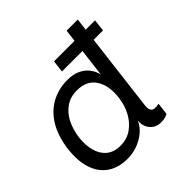

<svg xmlns="http://www.w3.org/2000/svg" viewBox="-184 -855 1022 1022"><g transform="rotate(-45 326.5 -344.0)"><path d="M299 -632H608L600 -564H291ZM392 -94Q377 -60 347 -36Q317 -12 281.5 0Q246 12 211 12Q142 12 96.5 -19.5Q51 -51 31.5 -109.5Q12 -168 22 -250Q33 -335 67.5 -393Q102 -451 156.5 -481.5Q211 -512 280 -512Q324 -512 354.5 -497Q385 -482 402.5 -458Q420 -434 426 -406L462 -700H546L476 -126Q472 -96 484 -83.5Q496 -71 533 -79L525 -11Q514 -5 502 -2Q490 1 471 1Q445 1 426 -12.5Q407 -26 398 -47.5Q389 -69 392 -94ZM233 -64Q281 -64 317.5 -89.5Q354 -115 377 -157Q400 -199 406 -250Q417 -333 383.5 -385Q350 -437 276 -437Q227 -437 191.5 -412.5Q156 -388 135 -346Q114 -304 107 -252Q101 -200 112 -157.5Q123 -115 153 -89.5Q183 -64 233 -64Z"/></g></svg>

Font: Inclusive Sans
Style: Italic
Weight: 400
Italic angle: -7°
Designer: Olivia King
Foundry: Olivia King
Version: Version 2.004